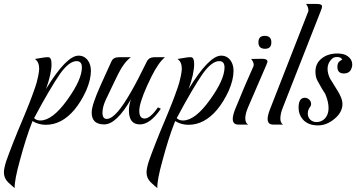

<svg xmlns="http://www.w3.org/2000/svg" viewBox="-80 -636 1818 980"><path d="M-5 324Q-12 319 -20 311.5Q-28 304 -39 294Q-60 273 -60 244Q-60 223 -48 186Q-38 157 -15.5 99Q7 41 44 -46Q55 -72 69 -107.5Q83 -143 99 -189Q103 -200 107 -214.5Q111 -229 115 -248Q117 -259 118.5 -268.5Q120 -278 120 -285Q120 -320 98 -335L147 -343Q155 -344 160 -344Q165 -344 166 -344Q183 -344 183 -309Q183 -260 155 -182Q259 -352 321 -352Q351 -352 369 -327Q384 -306 384 -274Q384 -230 360 -174Q334 -117 300 -76Q235 1 154 1Q117 1 86 -18Q67 30 51.5 79.5Q36 129 22 181Q-7 285 -5 324ZM126 -21Q188 -21 264 -127Q338 -230 338 -292Q338 -324 311 -324Q273 -324 227 -260Q202 -224 168.5 -167Q135 -110 94 -33Q106 -21 126 -21Z M452 -1Q388 -1 388 -61Q388 -82 400 -117.5Q412 -153 434 -202L489 -323Q498 -344 528 -344H588Q553 -318 524 -260Q513 -238 497.5 -205.5Q482 -173 462 -131Q443 -92 443 -61Q443 -29 465 -29Q489 -29 522 -67Q577 -131 670 -323Q681 -344 708 -344H762Q729 -317 693 -245Q643 -144 633 -91Q632 -85 631.5 -80Q631 -75 631 -70Q631 -31 658 -31Q687 -31 726 -88L741 -81Q687 -1 634 -1Q578 -1 578 -72Q578 -99 588 -129Q514 -1 452 -1Z M723 324Q716 319 708 311.5Q700 304 689 294Q668 273 668 244Q668 223 680 186Q690 157 712.5 99Q735 41 772 -46Q783 -72 797 -107.5Q811 -143 827 -189Q831 -200 835 -214.5Q839 -229 843 -248Q845 -259 846.5 -268.5Q848 -278 848 -285Q848 -320 826 -335L875 -343Q883 -344 888 -344Q893 -344 894 -344Q911 -344 911 -309Q911 -260 883 -182Q987 -352 1049 -352Q1079 -352 1097 -327Q1112 -306 1112 -274Q1112 -230 1088 -174Q1062 -117 1028 -76Q963 1 882 1Q845 1 814 -18Q795 30 779.5 79.5Q764 129 750 181Q721 285 723 324ZM854 -21Q916 -21 992 -127Q1066 -230 1066 -292Q1066 -324 1039 -324Q1001 -324 955 -260Q930 -224 896.5 -167Q863 -110 822 -33Q834 -21 854 -21Z M1273 -387Q1239 -387 1239 -420Q1239 -453 1271 -453Q1305 -453 1305 -420Q1305 -387 1273 -387ZM1137 0Q1108 0 1108 -29Q1108 -47 1120 -78Q1146 -142 1169 -196Q1192 -250 1212 -294Q1215 -299 1215 -305Q1215 -319 1202 -335L1257 -336Q1285 -336 1285 -322Q1285 -318 1283 -313.5Q1281 -309 1278 -301L1186 -88Q1172 -55 1172 -32Q1172 -8 1187 0Z M1315 0Q1286 0 1286 -29Q1286 -47 1298 -78L1492 -574Q1494 -577 1494 -580Q1494 -583 1494 -585Q1494 -600 1482 -616H1536Q1564 -616 1564 -603Q1564 -597 1558 -582L1364 -88Q1351 -56 1351 -31Q1351 -8 1365 0Z M1543 4Q1493 4 1466 -26Q1444 -51 1444 -86Q1444 -137 1476 -137Q1488 -137 1498 -128Q1508 -118 1508 -105Q1508 -97 1504 -92Q1491 -76 1491 -57Q1491 -38 1503 -26Q1516 -13 1536 -13Q1557 -13 1574 -27Q1597 -48 1597 -85Q1597 -117 1580 -157Q1573 -167 1563.5 -183Q1554 -199 1542 -221Q1535 -233 1532.5 -245.5Q1530 -258 1530 -270Q1530 -312 1561 -337Q1593 -363 1643 -363Q1657 -363 1670.5 -360Q1684 -357 1695 -349Q1718 -332 1718 -307Q1718 -296 1714 -287Q1705 -261 1675 -261Q1642 -261 1642 -295Q1642 -305 1645 -312Q1648 -322 1667 -332Q1660 -345 1641 -345Q1624 -345 1616 -337Q1592 -316 1592 -284Q1592 -262 1604 -236Q1606 -232 1643 -173Q1668 -133 1668 -106Q1668 -63 1628 -30Q1588 4 1543 4Z"/></svg>

Font: Carattere
Style: Regular
Weight: 400
Designer: Robert E. Leuschke
Foundry: Robert E. Leuschke
Version: Version 1.010; ttfautohint (v1.8.3)